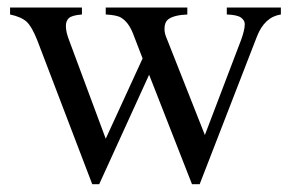

<svg xmlns="http://www.w3.org/2000/svg" viewBox="-20 -467 762 501"><path d="M6.3 -447.3H193.8V-429.2Q168 -427.2 159.9 -419.9Q151.9 -412.6 151.9 -398.9Q151.9 -383.8 160.2 -362.3L255.9 -105L352.1 -314.5L326.7 -380.4Q314.9 -409.7 295.9 -420.9Q285.2 -427.7 255.9 -429.2V-447.3H468.8V-429.2Q433.6 -427.7 418.9 -416.5Q409.2 -408.7 409.2 -391.6Q409.2 -381.8 413.1 -371.6L514.6 -114.7L608.9 -362.3Q618.7 -388.7 618.7 -404.3Q618.7 -413.6 609.1 -420.9Q599.6 -428.2 571.8 -429.2V-447.3H712.9V-429.2Q670.4 -422.9 650.4 -371.6L501 13.7H481L369.1 -272L238.8 13.7H220.7L77.1 -362.3Q63 -397.9 49.3 -410.4Q35.6 -422.9 6.3 -429.2Z"/></svg>

Font: Jameel Khushkhat-L
Style: Regular
Weight: 400
Version: Version 3.5